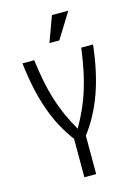

<svg xmlns="http://www.w3.org/2000/svg" viewBox="-123 -885 684 952"><g transform="rotate(-15 219.0 -409.0)"><path d="M400.4 -625Q384.8 -486.3 347.7 -382.3Q310.5 -278.3 249 -197.3V0H188.5V-197.3Q127 -278.3 90.3 -382.3Q53.7 -486.3 38.1 -625H98.6Q113.3 -504.9 140.6 -417Q168 -329.1 218.8 -241.2Q269.5 -329.1 296.9 -416.5Q324.2 -503.9 339.8 -625ZM325.2 -818.4 244.1 -687.5H193.4L241.2 -818.4Z"/></g></svg>

Font: Sudo Light
Style: Regular
Weight: 300
Monospace: yes
Designer: Jens Kutilek
Foundry: Jens Kutilek
Version: Version 0.040